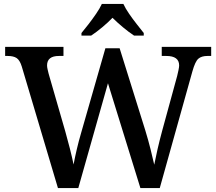

<svg xmlns="http://www.w3.org/2000/svg" viewBox="-20 -951 1094 971"><path d="M90 -615Q80 -647 64 -657.5Q48 -668 19 -668H6V-714H301V-668H278Q218 -668 218 -620Q218 -612 220.5 -601Q223 -590 226 -578L310 -287Q322 -245 333.5 -199.5Q345 -154 352 -119Q359 -156 368.5 -196.5Q378 -237 390 -278L513 -707H585L715 -291Q730 -242 741.5 -196Q753 -150 760 -118Q767 -154 777 -197.5Q787 -241 800 -289L876 -567Q879 -579 882.5 -595.5Q886 -612 886 -620Q886 -668 821 -668H798V-714H1048V-668H1029Q999 -668 983 -654Q967 -640 953 -590L788 0H690L526 -530L376 0H273ZM392 -784Q408 -803 428 -829Q448 -855 466.5 -882Q485 -909 495 -931H604Q614 -909 632.5 -882Q651 -855 671.5 -829Q692 -803 707 -784V-771H658Q632 -788 602 -813Q572 -838 549 -861Q527 -838 497 -813Q467 -788 441 -771H392Z"/></svg>

Font: Noto Serif Tibetan Medium
Style: Regular
Weight: 500
Designer: Monotype Design Team
Foundry: Monotype Imaging Inc.
Version: Version 2.103; ttfautohint (v1.8.4.7-5d5b)